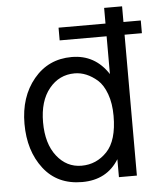

<svg xmlns="http://www.w3.org/2000/svg" viewBox="-55 -816 742 895"><g transform="rotate(-5 315.5 -368.0)"><path d="M465.8 -458V-634.8H246.1V-694.3H465.8V-767.6H549.8V-694.3H630.9V-634.8H549.8V24.4H465.8V-59.6Q409.2 32.2 293.5 32.2Q177.7 32.2 113.3 -51.3Q48.8 -134.8 48.8 -261.2Q48.8 -387.7 117.2 -470.2Q185.5 -552.7 294.9 -552.7Q404.3 -552.7 465.8 -458ZM465.8 -262.7Q465.8 -321.3 449.7 -365.2Q433.6 -409.2 408.2 -431.6Q357.4 -475.6 301.8 -475.6Q229.5 -475.6 182.6 -418Q135.7 -360.4 135.7 -260.7Q135.7 -161.1 181.6 -102.5Q227.5 -43.9 297.4 -43.9Q367.2 -43.9 416.5 -95.7Q465.8 -147.5 465.8 -262.7Z"/></g></svg>

Font: GenEi M Gothic v2 Regular
Style: Regular
Weight: 400
Version: Version 2.0